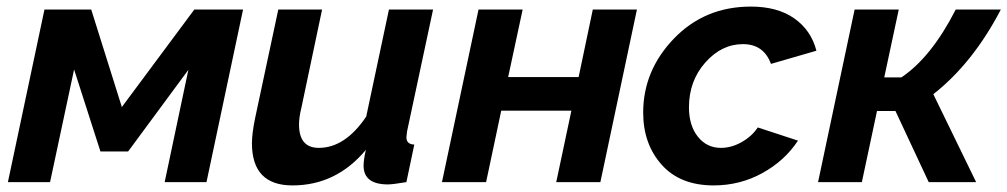

<svg xmlns="http://www.w3.org/2000/svg" viewBox="-20 -553 3059 583"><path d="M4 0 115 -524H257L350 -228L570 -524H718L607 0H480L552 -341L369 -93H285L205 -342L132 0Z M745 -118Q745 -148 755 -196L825 -524H958L895 -225Q888 -197 888 -175Q888 -104 948 -104Q1028 -104 1092 -199L1161 -524H1295L1216 -154Q1214 -140 1214 -136Q1214 -115 1238 -114L1214 0Q1172 7 1158 7Q1084 7 1084 -50Q1084 -68 1091 -98Q1001 10 868 10Q745 10 745 -118Z M1322 0 1433 -524H1567L1523 -319H1737L1780 -524H1914L1803 0H1669L1715 -217H1502L1456 0Z M1933 -211Q1933 -339 2026.5 -436Q2120 -533 2260 -533Q2341 -533 2392 -497Q2443 -461 2459 -399L2321 -359Q2299 -419 2236 -419Q2171 -419 2121.5 -363Q2072 -307 2072 -227Q2072 -172 2099 -138Q2126 -104 2169 -104Q2201 -104 2232 -121.5Q2263 -139 2281 -166L2403 -126Q2363 -65 2295 -27.5Q2227 10 2147 10Q2045 10 1989 -53Q1933 -116 1933 -211Z M2464 0 2575 -524H2709L2665 -318H2717Q2808 -379 2882 -524H3019Q2934 -361 2814 -267L2944 0H2800L2699 -216H2643L2597 0Z"/></svg>

Font: Raleway-v4020
Style: Bold Italic
Weight: 700
Italic angle: -12°
Designer: Matt McInerney, Pablo Impallari, Rodrigo Fuenzalida
Foundry: Matt McInerney, Pablo Impallari, Rodrigo Fuenzalida
Version: Version 4.020;PS 004.020;hotconv 1.0.88;makeotf.lib2.5.64775